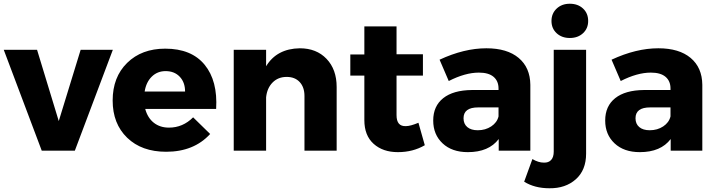

<svg xmlns="http://www.w3.org/2000/svg" viewBox="-25 -805 3827 1026"><path d="M-5 -539H173L289 -158L406 -539H578L375 0H198Z M577 -268Q577 -393 654.5 -469Q732 -545 858 -545Q998 -545 1068.5 -459Q1139 -373 1130 -223H751Q764 -175 797 -149Q830 -123 878 -123Q952 -123 1007 -178L1098 -89Q1011 6 863 6Q732 6 654.5 -69Q577 -144 577 -268ZM748 -316H964Q964 -365 935.5 -395Q907 -425 860 -425Q816 -425 786 -395.5Q756 -366 748 -316Z M1224 0V-539H1397V-451Q1454 -545 1577 -547Q1666 -547 1720 -490.5Q1774 -434 1774 -340V0H1602V-292Q1602 -339 1576.5 -366.5Q1551 -394 1507 -394Q1461 -394 1431.5 -364Q1402 -334 1397 -285V0Z M1847 -401V-514H1922V-664H2094V-515H2235V-401H2094V-190Q2094 -159 2106.5 -144.5Q2119 -130 2144 -131Q2168 -131 2211 -149L2245 -29Q2182 8 2101 8Q2021 8 1971.5 -36.5Q1922 -81 1922 -163V-401Z M2290 -161Q2290 -238 2343.5 -280.5Q2397 -323 2497 -324H2639V-332Q2639 -372 2612.5 -394.5Q2586 -417 2534 -417Q2461 -417 2373 -372L2324 -486Q2455 -547 2574 -547Q2685 -547 2746.5 -495.5Q2808 -444 2809 -352V0H2640V-62Q2587 8 2475 8Q2390 8 2340 -39Q2290 -86 2290 -161ZM2452 -173Q2452 -143 2472 -126Q2492 -109 2528 -109Q2569 -109 2600 -129.5Q2631 -150 2639 -183V-231H2530Q2452 -231 2452 -173Z M2776 166 2820 45Q2852 64 2881 64Q2906 65 2920 50Q2934 35 2934 5V-539H3107V16Q3107 104 3052 153Q2997 202 2911 201Q2832 201 2776 166ZM3118 -693Q3118 -653 3090.5 -627.5Q3063 -602 3020 -602Q2977 -602 2949.5 -627.5Q2922 -653 2922 -693Q2922 -733 2949.5 -759Q2977 -785 3020 -785Q3063 -785 3090.5 -759.5Q3118 -734 3118 -693Z M3209 -161Q3209 -238 3262.5 -280.5Q3316 -323 3416 -324H3558V-332Q3558 -372 3531.5 -394.5Q3505 -417 3453 -417Q3380 -417 3292 -372L3243 -486Q3374 -547 3493 -547Q3604 -547 3665.5 -495.5Q3727 -444 3728 -352V0H3559V-62Q3506 8 3394 8Q3309 8 3259 -39Q3209 -86 3209 -161ZM3371 -173Q3371 -143 3391 -126Q3411 -109 3447 -109Q3488 -109 3519 -129.5Q3550 -150 3558 -183V-231H3449Q3371 -231 3371 -173Z"/></svg>

Font: Trueno
Style: Bd
Weight: 700
Designer: Julieta Ulanovsky
Foundry: Julieta Ulanovsky
Version: Version 3.001b